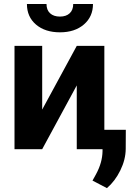

<svg xmlns="http://www.w3.org/2000/svg" viewBox="-20 -763 664 982"><path d="M372.6 -528.3H513.7V0H372.6V-326.2L195.8 0H54.2V-528.3H195.8V-202.6ZM455.6 -742.7Q455.6 -677.7 408.9 -637.7Q362.3 -597.7 286.6 -597.7Q210.9 -597.7 164.3 -637.2Q117.7 -676.8 117.7 -742.7H217.8Q217.8 -711.9 236.1 -695.1Q254.4 -678.2 286.6 -678.2Q318.4 -678.2 336.4 -695.1Q354.5 -711.9 354.5 -742.7ZM526.9 199.2 453.1 160.6 470.7 128.9Q503.4 69.3 504.4 10.3V-99.1H623.5L623 -1.5Q622.6 52.7 595.7 107.9Q568.8 163.1 526.9 199.2Z"/></svg>

Font: RobotoInd
Style: Bold
Weight: 700
Designer: Google
Version: Version 2.001150; 2014